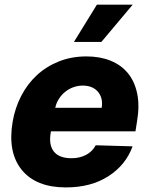

<svg xmlns="http://www.w3.org/2000/svg" viewBox="-20 -795 643 825"><path d="M34.1 -270.6Q44.4 -331.3 71.2 -383Q98 -434.7 138.8 -472.3Q179.7 -509.9 233.5 -531.2Q287.3 -552.6 351.6 -552.6Q409.4 -552.6 454.9 -534.3Q500.4 -516 529.5 -480.6Q558.6 -445.3 569.4 -393.3Q580.3 -341.3 568.9 -274.1L562.1 -230.8H198.9L197.8 -224.4Q188.9 -171.2 212 -143.1Q235.1 -115.1 287.3 -115.1Q321.7 -115.1 349.1 -129.1Q376.4 -143.1 391.3 -170.8L549.7 -166.2Q520.6 -85.9 446 -38Q371.1 10.3 263.1 10.3Q134.9 10.3 73.5 -65Q12.4 -140.3 34.1 -270.6ZM297.6 -614.7 396.3 -774.9H550.1L415.5 -614.7ZM416.9 -331.7Q423.7 -373.6 400.9 -400.6Q378.2 -427.2 335.6 -427.2Q314.3 -427.2 294.9 -420.1Q275.6 -413 259.8 -400.2Q244 -387.4 233 -370Q221.9 -352.6 217.3 -331.7Z"/></svg>

Font: Inter P Extra Bold
Style: Italic
Weight: 800
Italic angle: 9.39999°
Designer: Rasmus Andersson
Foundry: rsms
Version: Version 3.018;git-588b23468